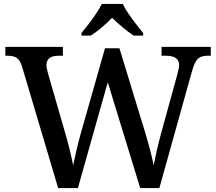

<svg xmlns="http://www.w3.org/2000/svg" viewBox="-20 -951 1093 971"><path d="M91 -616Q81 -647 65 -658Q49 -669 20 -669H7V-714H298V-669H275Q215 -669 215 -621Q215 -613 217.5 -602Q220 -591 223 -579L308 -284Q321 -241 332 -195.5Q343 -150 350 -115Q358 -153 367.5 -194Q377 -235 389 -278L511 -707H584L712 -288Q727 -239 739 -193Q751 -147 757 -115Q764 -151 774 -194Q784 -237 797 -285L875 -568Q878 -580 882 -596Q886 -612 886 -621Q886 -669 820 -669H797V-714H1046V-669H1027Q998 -669 981.5 -654.5Q965 -640 951 -591L786 0H689L525 -535L374 0H274ZM392 -784Q408 -803 428 -829Q448 -855 466 -882Q484 -909 495 -931H601Q611 -909 629.5 -882Q648 -855 668 -829Q688 -803 704 -784V-771H656Q630 -788 600 -813Q570 -838 547 -861Q525 -838 495.5 -813Q466 -788 439 -771H392Z"/></svg>

Font: Noto Serif Hentaigana Medium
Style: Regular
Weight: 500
Designer: Kazuhiro Yamada
Foundry: nipponia
Version: Version 1.000; ttfautohint (v1.8.4.7-5d5b)